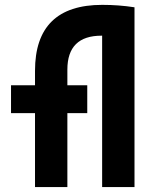

<svg xmlns="http://www.w3.org/2000/svg" viewBox="-20 -762 626 782"><path d="M122.6 0V-473.6Q122.6 -742.2 396.5 -742.2Q463.9 -742.2 526.9 -732.4L514.2 -609.9Q476.9 -613.8 448.4 -615.2Q419.9 -616.7 393.6 -616.7Q254.4 -616.7 254.4 -478.5V0ZM24.9 -301.3V-414.6H335.4V-301.3ZM396 0V-732.4H527.8V0Z"/></svg>

Font: Cascadia Mono
Style: Regular
Weight: 400
Monospace: yes
Designer: Aaron Bell
Foundry: Saja Typeworks
Version: Version 2102.003